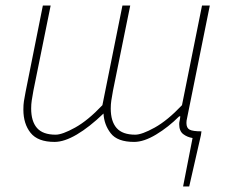

<svg xmlns="http://www.w3.org/2000/svg" viewBox="-20 -498 820 690"><path d="M638 172 672 -2Q653 -5 638.5 -16Q624 -27 624 -52Q624 -58 625.5 -64Q627 -70 628 -80H624Q585 -41 541 -14.5Q497 12 462 12Q402 12 378 -19Q354 -50 352 -90Q301 -41 256 -14.5Q211 12 176 12Q116 12 90 -20.5Q64 -53 64 -104Q64 -122 66 -134.5Q68 -147 72 -168L134 -478H162L100 -172Q96 -150 94 -136.5Q92 -123 92 -108Q92 -62 113 -38Q134 -14 180 -14Q204 -14 250 -39.5Q296 -65 348 -120L420 -478H448L386 -172Q382 -150 380 -136.5Q378 -123 378 -108Q378 -62 399 -38Q420 -14 466 -14Q490 -14 536 -39.5Q582 -65 634 -120L706 -478H734L652 -72Q651 -68 650.5 -64.5Q650 -61 650 -56Q650 -38 661.5 -32Q673 -26 704 -26L702 -12L660 172Z"/></svg>

Font: Source Sans 3
Style: Italic
Weight: 200
Italic angle: -11°
Designer: Paul D. Hunt
Foundry: Adobe
Version: Version 3.046;hotconv 1.0.118;makeotfexe 2.5.65603